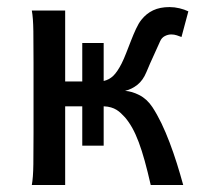

<svg xmlns="http://www.w3.org/2000/svg" viewBox="-20 -528 597 548"><path d="M275.9 -296.9Q291.5 -300.3 303.2 -311.5Q314.9 -322.8 327.1 -346.7Q333.5 -359.4 340.3 -377L354 -412.1Q360.8 -429.7 368.2 -445.6Q375.5 -461.4 383.3 -471.2Q397.5 -489.3 417 -498.5Q436.5 -507.8 463.9 -507.8Q478 -507.8 492.2 -504.4Q506.3 -501 517.6 -495.6L498 -422.4Q492.2 -424.8 484.6 -427.2Q477.1 -429.7 468.8 -429.7Q459.5 -429.7 450.4 -425Q441.4 -420.4 437 -410.2Q430.2 -394.5 419.2 -370.8Q408.2 -347.2 397.9 -322.3Q388.2 -298.8 372.3 -286.1Q356.4 -273.4 336.9 -268.6Q356 -267.6 377.7 -256.6Q399.4 -245.6 415 -222.2Q428.2 -202.1 440.7 -176.3Q453.1 -150.4 464.1 -121.3Q475.1 -92.3 484.9 -61.3Q494.6 -30.3 502.9 0H410.2Q401.4 -38.6 393.1 -68.6Q384.8 -98.6 376 -122.1Q367.2 -145.5 357.7 -162.6Q348.1 -179.7 336.9 -192.9Q331.1 -199.2 325.2 -204.8Q319.3 -210.4 312.5 -214.6Q305.7 -218.8 296.9 -221.4Q288.1 -224.1 275.9 -224.6V-112.3H214.8V-224.6H166V0H70.8Q74.7 -20.5 75.2 -59.3Q75.7 -98.1 75.7 -148.9V-349.1Q75.7 -399.9 75.2 -438.7Q74.7 -477.5 70.8 -498H166V-295.4H214.8V-405.3H275.9Z"/></svg>

Font: Andika FrenchTight
Style: Regular
Weight: 400
Designer: Victor Gaultney, Annie Olsen, Julie Remington, Don Collingsworth, Eric Hays, Becca Hirsbrunner
Foundry: SIL International
Version: Version 5.000 ; Dig1 Dig4Opn Dig7 LnSpcTght